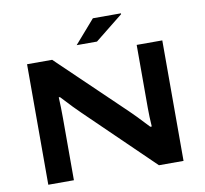

<svg xmlns="http://www.w3.org/2000/svg" viewBox="-92 -977 1149 1078"><g transform="rotate(-10 482.5 -438.5)"><path d="M390.1 -744.1 505.9 -877H666V-872.1L505.9 -744.1ZM97.2 0V-687H240.2L616.2 -326.2Q640.1 -304.2 717.8 -221.2H726.1Q722.2 -278.8 722.2 -326.2V-687H868.2V0H728L351.1 -365.2Q317.4 -397 247.1 -473.1H240.2Q243.2 -418.9 243.2 -353V0Z"/></g></svg>

Font: Archivo Expanded SemiBold
Style: Regular
Weight: 600
Width: 7
Designer: Hector Gatti
Foundry: Omnibus-Type
Version: Version 2.001